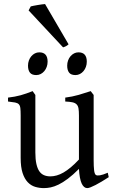

<svg xmlns="http://www.w3.org/2000/svg" viewBox="-20 -923 570 957"><path d="M522 -40Q503.9 -28.3 487.3 -18.3Q470.7 -8.3 456.5 -1Q442.4 6.3 431.6 10.5Q420.9 14.6 415 14.6Q397.9 14.6 387.2 -8.1Q376.5 -30.8 373.5 -81.1Q343.3 -50.8 318.1 -32Q293 -13.2 271.7 -2.9Q250.5 7.3 232.7 11Q214.8 14.6 199.2 14.6Q176.3 14.6 155.3 8.3Q134.3 2 118.2 -14.9Q102.1 -31.7 92.5 -61Q83 -90.3 83 -136.2V-347.2Q83 -370.6 81.5 -383.5Q80.1 -396.5 74 -403.1Q67.9 -409.7 55.2 -412.1Q42.5 -414.6 20 -417V-436.5Q37.6 -438.5 53 -441.4Q68.4 -444.3 82.8 -448.2Q97.2 -452.1 111.8 -457.3Q126.5 -462.4 142.6 -468.8L156.2 -449.7V-163.1Q156.2 -128.9 161.4 -106Q166.5 -83 176 -69.3Q185.5 -55.7 199.5 -49.8Q213.4 -43.9 231 -43.9Q246.6 -43.9 262.9 -48.6Q279.3 -53.2 296.6 -63.2Q314 -73.2 333 -89.1Q352.1 -105 373.5 -127.9V-347.2Q373.5 -369.1 371.3 -382.3Q369.1 -395.5 361.8 -402.8Q354.5 -410.2 341.1 -413.1Q327.6 -416 305.2 -417V-436.5Q340.3 -440.9 372.6 -450.2Q404.8 -459.5 432.1 -468.8L446.8 -449.7V-124Q446.8 -93.8 449 -74.7Q451.2 -55.7 458 -50.8Q463.9 -46.9 478 -49.1Q492.2 -51.3 517.1 -62ZM412.6 -615.7Q412.6 -602.1 408.2 -589.8Q403.8 -577.6 396.2 -568.6Q388.7 -559.6 378.4 -554.2Q368.2 -548.8 356 -548.8Q334 -548.8 324.5 -561Q314.9 -573.2 314.9 -595.7Q314.9 -609.4 319.3 -621.6Q323.7 -633.8 331.5 -642.8Q339.4 -651.9 349.4 -657Q359.4 -662.1 371.1 -662.1Q412.6 -662.1 412.6 -615.7ZM217.3 -615.7Q217.3 -602.1 212.9 -589.8Q208.5 -577.6 200.9 -568.6Q193.4 -559.6 183.1 -554.2Q172.9 -548.8 160.6 -548.8Q138.7 -548.8 129.2 -561Q119.6 -573.2 119.6 -595.7Q119.6 -609.4 124 -621.6Q128.4 -633.8 136.2 -642.8Q144 -651.9 154.1 -657Q164.1 -662.1 175.8 -662.1Q217.3 -662.1 217.3 -615.7ZM321.8 -702.1Q315.4 -696.3 309.1 -692.9Q302.7 -689.5 294.4 -687L122.6 -871.1L133.3 -891.1Q138.2 -892.6 147.7 -894.3Q157.2 -896 167.7 -897.9Q178.2 -899.9 188.5 -901.1Q198.7 -902.3 204.6 -902.8Z"/></svg>

Font: Gentium Basic
Style: Regular
Weight: 400
Designer: J. Victor Gaultney and Annie Olsen
Foundry: SIL International
Version: Version 1.100